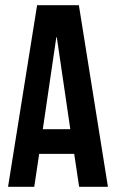

<svg xmlns="http://www.w3.org/2000/svg" viewBox="-20 -720 447 740"><path d="M284 -700 396 0H285L266 -127H131L112 0H11L123 -700ZM197 -576 145 -222H251L199 -576Z"/></svg>

Font: Bebas Neue
Style: Regular
Weight: 400
Designer: Ryoichi Tsunekawa
Foundry: Ryoichi Tsunekawa
Version: Version 1.400